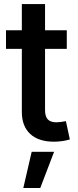

<svg xmlns="http://www.w3.org/2000/svg" viewBox="-20 -696 385 953"><path d="M311.5 -545.9V-453.6H9.8V-545.9ZM88.4 -675.8H203.6V-149.9Q203.6 -118.2 217 -103.5Q230.5 -88.9 261.2 -88.9Q270 -88.9 283.9 -90.8Q297.9 -92.8 307.1 -94.7L326.7 -3.9Q307.6 2 287.1 4.6Q266.6 7.3 247.6 7.3Q171.4 7.3 129.9 -31.2Q88.4 -69.8 88.4 -140.6ZM95.7 237.3 137.2 57.6H248.5L179.7 237.3Z"/></svg>

Font: Inter
Style: 540
Weight: 540
Designer: Rasmus Andersson
Foundry: rsms
Version: Version 4.001;git-66647c0bb